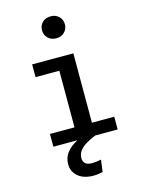

<svg xmlns="http://www.w3.org/2000/svg" viewBox="-150 -893 915 1223"><g transform="rotate(-15 307.5 -281.5)"><path d="M232.3 -734.9Q232.3 -765.6 253.3 -786.2Q274.4 -806.7 307.7 -806.7Q341 -806.7 362.1 -786.2Q383.1 -765.6 383.1 -734.9Q383.1 -703.6 362.1 -682.8Q341 -662.1 307.7 -662.1Q274.4 -662.1 253.3 -682.8Q232.3 -703.6 232.3 -734.9ZM387.2 -84.1H534.4V0H387.2Q315.9 29.2 289.7 56.4Q263.6 83.6 263.6 115.9Q263.6 165.1 321.5 165.1Q350.3 165.1 382.1 157.9L371.8 236.9Q339.5 244.6 308.7 244.6Q268.2 244.6 237.4 230.8Q206.7 216.9 189.5 191.8Q172.3 166.7 172.3 133.8Q172.3 90.3 196.7 57.7Q221 25.1 269.2 0H110.3V-84.1H272.3V-457.4H115.4V-541.5H387.2Z"/></g></svg>

Font: Fira Code Fixed Medium
Style: Regular
Weight: 500
Monospace: yes
Designer: Carrois Corporate, Edenspiekermann AG, Nikita Prokopov
Foundry: Carrois Corporate, Edenspiekermann AG, Nikita Prokopov
Version: Version 5.002